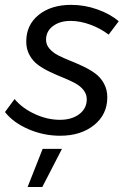

<svg xmlns="http://www.w3.org/2000/svg" viewBox="-38 -552 513 790"><path d="M209.5 6.5Q141.5 6.5 79 -20.5Q16.5 -47.5 -17.5 -91L22 -144.5Q53 -107 104.8 -83Q156.5 -59 208.5 -59Q257 -59 288 -82.2Q319 -105.5 319 -143.5Q319 -165 305.2 -182Q291.5 -199 269.5 -210.5Q247.5 -222 221 -232.8Q194.5 -243.5 168 -256Q141.5 -268.5 119.5 -284.2Q97.5 -300 83.8 -324.8Q70 -349.5 70 -381Q70 -449.5 121.2 -490.8Q172.5 -532 254.5 -532Q310.5 -532 363 -513.2Q415.5 -494.5 450.5 -464.5L409 -409.5Q376 -435 333.8 -450.5Q291.5 -466 252.5 -466Q208.5 -466 180 -444.8Q151.5 -423.5 151.5 -388.5Q151.5 -368 165.5 -351.8Q179.5 -335.5 201.5 -324.2Q223.5 -313 250.5 -302.2Q277.5 -291.5 304.5 -278.8Q331.5 -266 353.5 -250Q375.5 -234 389.5 -208.8Q403.5 -183.5 403.5 -151.5Q403.5 -81 349 -37.2Q294.5 6.5 209.5 6.5ZM75.5 217.5 137.5 60.5H217L136 217.5Z"/></svg>

Font: Argentum Sans Light
Style: Italic
Weight: 300
Italic angle: -11.3°
Designer: Julieta Ulanovsky (font), Owen Earl (portions from Jones font), Cristiano Sobral (main changes and remaster)
Foundry: Julieta Ulanovsky (font), Owen Earl (portions from Jones font), Cristiano Sobral (main changes and remaster)
Version: Version 3.127